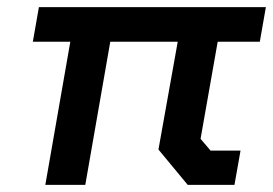

<svg xmlns="http://www.w3.org/2000/svg" viewBox="-20 -518 766 538"><path d="M590 -401 542 -129 570 -96H654L637 0H506L424 -99L478 -401H289L219 0H107L177 -401H72L89 -498H725L708 -401Z"/></svg>

Font: Chakra Petch SemiBold
Style: Italic
Weight: 600
Italic angle: -10°
Designer: Katatrad Aksorn Co.,Ltd.
Foundry: Cadson Demak Co.,Ltd.
Version: Version 1.000; ttfautohint (v1.6)